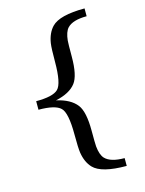

<svg xmlns="http://www.w3.org/2000/svg" viewBox="-123 -778 734 974"><g transform="rotate(-15 244.0 -290.5)"><path d="M418.9 123Q287.1 123 245.1 79.1Q216.3 48.8 208 -2.9Q204.1 -28.8 204.1 -99.1Q204.1 -213.9 175.8 -240.7Q147.5 -268.1 60.1 -268.1V-313Q148.4 -313 175.8 -339.8Q204.1 -366.7 204.1 -481.9Q204.1 -552.2 208 -578.1Q216.3 -629.9 245.1 -660.2Q287.1 -704.1 418.9 -704.1V-663.1Q345.7 -663.1 316.9 -632.8Q298.8 -613.3 294.4 -568.4Q293 -553.2 293 -484.9Q293 -385.7 264.2 -348.1Q232.9 -307.1 158.2 -291Q231.9 -274.9 264.2 -232.9Q293 -195.3 293 -96.2Q293 -28.3 294.4 -12.7Q298.8 32.2 316.9 51.8Q345.7 82 418.9 82Z"/></g></svg>

Font: Annapurna SIL
Style: Regular
Weight: 400
Designer: Peter Martin, Annie Olsen
Foundry: SIL International
Version: Version 2.000